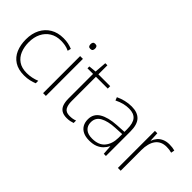

<svg xmlns="http://www.w3.org/2000/svg" viewBox="-6 -1329 1942 1942"><g transform="rotate(45 965.0 -358.0)"><path d="M303 10Q219 10 164.5 -25Q110 -60 84 -121.5Q58 -183 58 -262Q58 -345 90 -407.5Q122 -470 180.5 -505Q239 -540 320 -540Q358 -540 388.5 -533.5Q419 -527 448 -515L439 -479Q408 -494 378.5 -499Q349 -504 320 -504Q252 -504 202.5 -473.5Q153 -443 126 -388.5Q99 -334 99 -262Q99 -196 120.5 -142.5Q142 -89 187.5 -57.5Q233 -26 305 -26Q341 -26 377 -33.5Q413 -41 443 -54V-18Q417 -7 381.5 1.5Q346 10 303 10Z M606 -530V0H566V-530ZM586 -726Q606 -726 613 -716Q620 -706 620 -690Q620 -674 613 -664Q606 -654 586 -654Q569 -654 562 -664Q555 -674 555 -690Q555 -706 562 -716Q569 -726 586 -726Z M918 -26Q943 -26 962 -29.5Q981 -33 998 -40V-5Q981 1 961 5.5Q941 10 912 10Q866 10 838 -8Q810 -26 798 -60.5Q786 -95 786 -144V-495H706V-522L787 -530L797 -659H827V-530H996V-495H827V-148Q827 -90 846.5 -58Q866 -26 918 -26Z M1296 -539Q1380 -539 1422.5 -494Q1465 -449 1465 -351V0H1434L1427 -100H1425Q1410 -70 1385.5 -45Q1361 -20 1324 -5Q1287 10 1234 10Q1181 10 1145.5 -7.5Q1110 -25 1091.5 -57Q1073 -89 1073 -133Q1073 -212 1139 -252Q1205 -292 1323 -299L1425 -305V-344Q1425 -430 1392.5 -467.5Q1360 -505 1293 -505Q1254 -505 1216 -495.5Q1178 -486 1136 -465L1123 -499Q1163 -518 1206.5 -528.5Q1250 -539 1296 -539ZM1329 -268Q1231 -263 1173 -231.5Q1115 -200 1115 -133Q1115 -83 1147.5 -54Q1180 -25 1241 -25Q1335 -25 1379.5 -79Q1424 -133 1425 -219V-273Z M1836 -538Q1859 -538 1878.5 -535.5Q1898 -533 1915 -528L1908 -490Q1889 -495 1873 -497.5Q1857 -500 1834 -500Q1794 -500 1764.5 -486Q1735 -472 1715.5 -445.5Q1696 -419 1686 -381Q1676 -343 1676 -295V0H1636V-530H1670L1675 -430H1677Q1688 -461 1709 -485.5Q1730 -510 1762.5 -524Q1795 -538 1836 -538Z"/></g></svg>

Font: Noto Sans Hebrew Thin ExtraLight
Style: Regular
Weight: 250
Version: Version 3.001